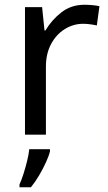

<svg xmlns="http://www.w3.org/2000/svg" viewBox="-20 -566 453 807"><path d="M335 -546Q350 -546 367.5 -544.5Q385 -543 398 -540L387 -459Q374 -462 358.5 -464Q343 -466 329 -466Q288 -466 252 -443.5Q216 -421 194.5 -380.5Q173 -340 173 -286V0H85V-536H157L167 -438H171Q197 -482 238 -514Q279 -546 335 -546ZM190 70Q186 88 173.5 115.5Q161 143 144.5 171Q128 199 110 221H62V209Q70 192 78.5 165.5Q87 139 94 110.5Q101 82 103 61H190Z"/></svg>

Font: Noto Sans Marchen
Style: Regular
Weight: 400
Designer: Monotype Design Team
Foundry: Monotype Imaging Inc.
Version: Version 2.003; ttfautohint (v1.8.4.7-5d5b)